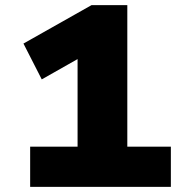

<svg xmlns="http://www.w3.org/2000/svg" viewBox="-20 -725 711 745"><path d="M97 0V-156H281V-547L368 -545L142 -417L71 -556L335 -705H474V-156H643V0Z"/></svg>

Font: Nunito Sans 10pt SemiExpanded Black
Style: Regular
Weight: 900
Width: 6
Designer: Vernon Adams
Foundry: Vernon Adams
Version: Version 3.101;gftools[0.9.27]